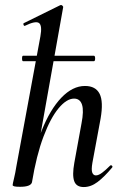

<svg xmlns="http://www.w3.org/2000/svg" viewBox="-20 -746 483 775"><path d="M73 -499Q69 -499 69 -510Q69 -521 73 -521H359Q364 -521 364 -510Q364 -499 359 -499ZM61 8Q43 8 37 6Q31 4 31 1Q31 -3 36.5 -25.5Q42 -48 46 -74L143 -599Q151 -643 137.5 -653Q124 -663 81 -642Q77 -640 75 -646Q73 -652 77 -653L223 -725Q228 -727 232 -723Q236 -719 235 -717L109 -10Q104 8 61 8ZM318 9Q288 9 279.5 -15Q271 -39 280 -89L309 -248Q319 -299 311 -323.5Q303 -348 279 -348Q249 -348 216.5 -309Q184 -270 155.5 -194.5Q127 -119 109 -10L92 -11Q113 -130 147.5 -217Q182 -304 227.5 -351.5Q273 -399 323 -399Q366 -399 382 -367.5Q398 -336 386 -267L353 -89Q348 -60 352.5 -49Q357 -38 367 -38Q378 -38 392.5 -49Q407 -60 424 -77Q428 -81 432 -77Q436 -73 432 -69Q401 -32 374 -11.5Q347 9 318 9Z"/></svg>

Font: Cormorant Light SemiBold
Style: Italic
Weight: 600
Italic angle: -10°
Version: Version 4.000